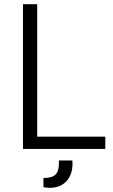

<svg xmlns="http://www.w3.org/2000/svg" viewBox="-20 -713 542 919"><path d="M484 0V-59H158V-693H90V0ZM188 182C195 185 208 186 219 186C288 186 327 137 327 72C327 68 327 60 326 55H262V68C262 117 245 139 188 139Z"/></svg>

Font: Repo Light
Style: Regular
Weight: 300
Designer: Stefan Peev
Foundry: Context Ltd
Version: Version 001.502